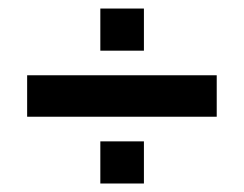

<svg xmlns="http://www.w3.org/2000/svg" viewBox="-20 -591 574 452"><path d="M43.9 -316.2V-413.8H490.2V-316.2ZM216.2 -471.7V-570.9H318.8V-471.7ZM216.2 -159V-258.2H318.8V-159Z"/></svg>

Font: Big Shoulders Thin
Style: Regular
Weight: 100
Version: Version 2.002